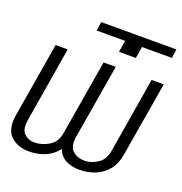

<svg xmlns="http://www.w3.org/2000/svg" viewBox="-153 -825 896 947"><g transform="rotate(20 295.0 -351.0)"><path d="M297.2 -528.4H361.2L295.1 -134.6Q287.6 -85.2 311.6 -63Q335.6 -40.8 373.6 -40.8Q409.4 -40.8 442.8 -63Q476.2 -85.2 484 -134.6L549.4 -528.4H613.3L546.9 -134.6Q539.1 -84.9 512.4 -52.9Q485.8 -21 447.3 -5.5Q408.7 9.9 364.7 9.9Q323.2 9.9 292.6 -6.6Q262.1 -23.1 250 -57.5Q224.8 -23.1 185.5 -6.6Q146.3 9.9 101.2 9.9Q40.1 9.9 4.1 -25.2Q-32 -60.4 -20.2 -134.6L45.8 -528.4H109L43.7 -134.6Q35.2 -83.8 56.6 -62.3Q78.1 -40.8 109.4 -40.8Q149.5 -40.8 186.6 -63Q223.7 -85.2 231.2 -134.6ZM360.8 -664.8H211.6L218.4 -711.6H612.6L606.5 -664.8H449.2L439.3 -603.7H350.9Z"/></g></svg>

Font: Inter UI Extra Light
Style: Italic
Weight: 200
Italic angle: -9.39999°
Designer: Rasmus Andersson
Foundry: rsms
Version: 3.2;8d6f07862